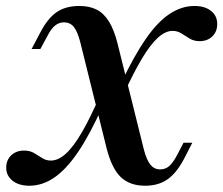

<svg xmlns="http://www.w3.org/2000/svg" viewBox="-35 -602 737 634"><path d="M444.4 11.3Q393.5 11.3 363.7 -17.3Q333.9 -46 316.9 -112.9L229.8 -463.7Q221 -497.6 208.9 -512.9Q196.8 -528.2 175.8 -528.2Q159.7 -528.2 146.4 -517.3Q133.1 -506.5 120.2 -480.6L98.4 -440.3H69.4L98.4 -495.2Q122.6 -541.9 152.4 -562.1Q182.3 -582.3 226.6 -582.3Q260.5 -582.3 284.3 -570.2Q308.1 -558.1 325 -530.6Q341.9 -503.2 353.2 -458.1L440.3 -107.3Q449.2 -73.4 461.7 -58.1Q474.2 -42.7 493.5 -42.7Q511.3 -42.7 523.8 -53.6Q536.3 -64.5 550 -90.3L571 -130.6H600L571.8 -75.8Q546.8 -29 516.9 -8.9Q487.1 11.3 444.4 11.3ZM62.1 11.3Q27.4 11.3 6.5 -5.2Q-14.5 -21.8 -14.5 -48.4Q-14.5 -73.4 2 -89.1Q18.5 -104.8 44.4 -104.8Q63.7 -104.8 77.4 -96.8Q91.1 -88.7 104 -80.2Q116.9 -71.8 133.1 -71.8Q157.3 -71.8 182.3 -94.4Q207.3 -116.9 235.5 -165.3Q263.7 -213.7 296.8 -290.3L303.2 -250Q262.1 -158.1 223 -100.4Q183.9 -42.7 144.4 -15.7Q104.8 11.3 62.1 11.3ZM372.6 -289.5 366.1 -329.8Q408.1 -418.5 446.8 -474.2Q485.5 -529.8 525 -556Q564.5 -582.3 607.3 -582.3Q641.1 -582.3 661.7 -566.1Q682.3 -550 682.3 -522.6Q682.3 -497.6 666.1 -481.9Q650 -466.1 624.2 -466.1Q604.8 -466.1 590.7 -475Q576.6 -483.9 563.7 -491.9Q550.8 -500 534.7 -500Q511.3 -500 486.3 -477.4Q461.3 -454.8 433.5 -408.1Q405.6 -361.3 372.6 -289.5Z"/></svg>

Font: Playfair 5pt SemiExpanded Light
Style: Bold Italic
Weight: 700
Italic angle: -15.6°
Version: Version 2.001;gftools[0.9.30]